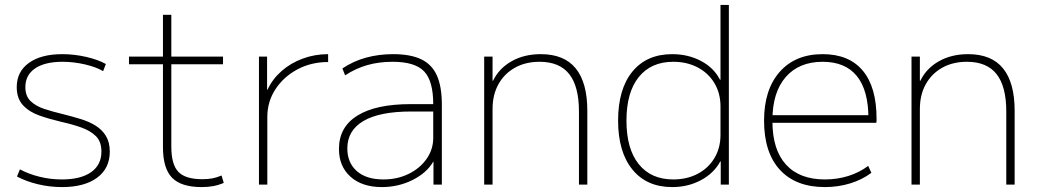

<svg xmlns="http://www.w3.org/2000/svg" viewBox="-20 -750 4219 780"><path d="M232 10Q182 10 134 -1.5Q86 -13 49 -33L61 -62Q96 -43 140.5 -32Q185 -21 231 -21Q308 -21 350 -50.5Q392 -80 392 -134Q392 -175 369.5 -197Q347 -219 310.5 -232Q274 -245 229 -255Q182 -266 140.5 -280.5Q99 -295 73.5 -322.5Q48 -350 48 -396Q48 -459 97.5 -494.5Q147 -530 233 -530Q281 -530 329.5 -519Q378 -508 410 -490L399 -461Q370 -478 324.5 -488.5Q279 -499 234 -499Q162 -499 122.5 -472Q83 -445 83 -396Q83 -360 104 -339.5Q125 -319 160 -307.5Q195 -296 237 -286Q273 -277 307.5 -266.5Q342 -256 368.5 -239.5Q395 -223 410.5 -197.5Q426 -172 426 -134Q426 -66 374.5 -28Q323 10 232 10Z M799 10Q716 10 679 -28Q642 -66 642 -152V-489H504V-520H642V-690H676V-520H886V-489H676V-154Q676 -82 704.5 -52Q733 -22 802 -22Q826 -22 843.5 -25.5Q861 -29 880 -37L889 -7Q868 2 846.5 6Q825 10 799 10Z M1032 0V-520H1065V-386H1067Q1087 -429 1124 -461.5Q1161 -494 1210 -512Q1259 -530 1313 -530V-498Q1244 -498 1188 -468Q1132 -438 1099 -387.5Q1066 -337 1066 -275V0Z M1531 10Q1451 10 1404 -32Q1357 -74 1357 -145Q1357 -234 1432 -280.5Q1507 -327 1648 -327H1740Q1740 -421 1703 -460Q1666 -499 1575 -499Q1519 -499 1472 -485.5Q1425 -472 1382 -444L1371 -472Q1416 -502 1467.5 -516Q1519 -530 1577 -530Q1648 -530 1691.5 -509Q1735 -488 1755 -443Q1775 -398 1775 -325V0H1741V-93H1740Q1713 -47 1655.5 -18.5Q1598 10 1531 10ZM1538 -21Q1594 -21 1640 -43.5Q1686 -66 1713 -104.5Q1740 -143 1740 -190V-297H1650Q1522 -297 1456.5 -258.5Q1391 -220 1391 -147Q1391 -89 1429.5 -55Q1468 -21 1538 -21Z M1947 0V-520H1981V-422H1983Q2007 -472 2058 -501Q2109 -530 2177 -530Q2272 -530 2319 -472Q2366 -414 2366 -300V0H2332V-297Q2332 -399 2292.5 -449Q2253 -499 2172 -499Q2115 -499 2072 -475Q2029 -451 2005 -408Q1981 -365 1981 -307V0Z M2711 10Q2607 10 2549 -61.5Q2491 -133 2491 -260Q2491 -388 2549 -459Q2607 -530 2711 -530Q2775 -530 2827.5 -502.5Q2880 -475 2905 -426H2907V-730H2941V0H2908V-94H2906Q2880 -46 2827.5 -18Q2775 10 2711 10ZM2715 -21Q2771 -21 2814.5 -44Q2858 -67 2882.5 -108Q2907 -149 2907 -202V-318Q2907 -371 2882.5 -412Q2858 -453 2814.5 -476Q2771 -499 2715 -499Q2625 -499 2575 -437Q2525 -375 2525 -260Q2525 -145 2575 -83Q2625 -21 2715 -21Z M3331 10Q3213 10 3148.5 -60Q3084 -130 3084 -260Q3084 -386 3147.5 -458Q3211 -530 3322 -530Q3429 -530 3485 -463Q3541 -396 3541 -268Q3541 -263 3541 -259.5Q3541 -256 3540 -251H3102V-282H3519L3508 -269Q3508 -383 3461 -441Q3414 -499 3322 -499Q3226 -499 3172 -437Q3118 -375 3118 -262V-257Q3118 -142 3173 -81.5Q3228 -21 3331 -21Q3381 -21 3426 -35Q3471 -49 3507 -76L3520 -48Q3483 -20 3434 -5Q3385 10 3331 10Z M3683 0V-520H3717V-422H3719Q3743 -472 3794 -501Q3845 -530 3913 -530Q4008 -530 4055 -472Q4102 -414 4102 -300V0H4068V-297Q4068 -399 4028.5 -449Q3989 -499 3908 -499Q3851 -499 3808 -475Q3765 -451 3741 -408Q3717 -365 3717 -307V0Z"/></svg>

Font: M PLUS 2 Thin ExtraLight
Style: Regular
Weight: 250
Version: Version 1.001